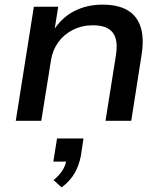

<svg xmlns="http://www.w3.org/2000/svg" viewBox="-20 -521 709 828"><path d="M48 0 126 -492H231L214 -385H208Q243 -443 298 -472Q353 -501 423 -501Q487 -501 528 -478Q569 -455 585.5 -407.5Q602 -360 591 -287L546 0H435L480 -283Q487 -328 478.5 -356Q470 -384 446 -398Q422 -412 381 -412Q333 -412 294 -392Q255 -372 231 -338.5Q207 -305 200 -262L158 0ZM246 287 211 256Q239 232 252 209.5Q265 187 268 161L287 176H210L226 76H340L329 150Q321 192 302 225.5Q283 259 246 287Z"/></svg>

Font: Nunito Sans 10pt SemiExpanded SemiBold
Style: Italic
Weight: 600
Width: 6
Italic angle: -9°
Designer: Vernon Adams
Foundry: Vernon Adams
Version: Version 3.101;gftools[0.9.27]